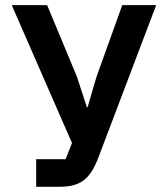

<svg xmlns="http://www.w3.org/2000/svg" viewBox="-20 -718 640 738"><path d="M119 0H205.6C286.2 0 325.3 -25.2 358.7 -114L580.3 -698.2H449.9L350.9 -422.9L316.8 -306.1H313.9L275.6 -423.3L161.2 -698.2H25.2L256.7 -168.3L232.2 -106.2H119Z"/></svg>

Font: Margiela Mono SemiBold
Style: Regular
Weight: 600
Designer: Mike Abbink, Paul van der Laan, Pieter van Rosmalen
Foundry: Bold Monday
Version: Version 2.003 2021